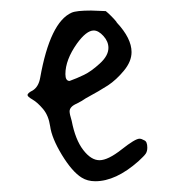

<svg xmlns="http://www.w3.org/2000/svg" viewBox="-20 -462 328 357"><path d="M239.3 -204.1Q231.4 -204.1 206.1 -184.1Q180.7 -164.1 165 -164.1Q149.4 -164.1 134.8 -183.1Q120.1 -202.1 113.3 -237.3Q109.4 -250 109.4 -254.9Q109.4 -263.7 123 -269.5Q132.8 -274.4 139.6 -279.3Q165 -293 180.7 -303.2Q196.3 -313.5 210.4 -330.6Q224.6 -347.7 224.6 -365.2Q224.6 -390.6 197.3 -419.9Q197.3 -420.9 191.9 -426.8Q186.5 -432.6 181.2 -437.5Q175.8 -442.4 175.8 -441.4Q149.4 -442.4 149.4 -442.4Q122.1 -442.4 113.3 -438.5Q73.2 -420.9 54.7 -317.4Q51.8 -300.8 41 -293.9Q31.2 -289.1 31.2 -285.2Q31.2 -282.2 40.5 -276.9Q49.8 -271.5 60.1 -259.3Q70.3 -247.1 73.2 -227.5Q76.2 -205.1 95.2 -173.8Q114.3 -142.6 131.8 -131.8Q142.6 -125 157.2 -125Q195.3 -125 237.3 -162.1Q248 -171.9 251 -176.3Q253.9 -180.7 253.9 -187.5Q253.9 -199.2 248 -201.2Q243.2 -204.1 239.3 -204.1ZM154.3 -405.3Q163.1 -405.3 172.4 -395Q181.6 -384.8 181.6 -373Q181.6 -358.4 165.5 -343.8Q149.4 -329.1 136.2 -322.8Q123 -316.4 109.4 -311.5Q101.6 -311.5 101.6 -324.2Q101.6 -350.6 123 -380.9Q140.6 -405.3 154.3 -405.3Z"/></svg>

Font: 辰宇落雁體 Thin Monospaced
Style: Regular
Weight: 100
Designer: Written by Liu, Wei-Chen; Created by Wang, Li-Yu.
Version: Version 1.000